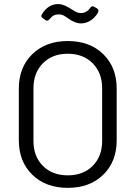

<svg xmlns="http://www.w3.org/2000/svg" viewBox="-20 -908 662 936"><path d="M310.1 7.8Q203.1 7.8 137.5 -56.2Q71.8 -120.1 71.8 -224.1V-476.1Q71.8 -580.1 137.5 -644Q203.1 -708 310.1 -708Q418 -708 483.4 -644Q548.8 -580.1 548.8 -476.1V-224.1Q548.8 -120.1 483.4 -56.2Q418 7.8 310.1 7.8ZM310.1 -53.2Q385.7 -53.2 431.9 -99.4Q478 -145.5 478 -221.2V-477.1Q478 -552.7 431.9 -599.4Q385.7 -646 310.1 -646Q234.9 -646 189 -599.4Q143.1 -552.7 143.1 -477.1V-221.2Q143.1 -145.5 189 -99.4Q234.9 -53.2 310.1 -53.2ZM375 -793.9Q346.2 -793.9 313 -817.9Q296.4 -829.6 287.6 -833.7Q278.8 -837.9 268.1 -837.9Q252.4 -837.9 242.4 -833Q232.4 -828.1 221.2 -814Q214.4 -807.1 210 -807.1Q206.5 -807.1 202.1 -810.1L188 -819.8Q177.2 -826.2 184.1 -837.9Q214.4 -888.2 264.2 -888.2Q289.6 -888.2 325.2 -865.2Q343.8 -853 353.5 -848.6Q363.3 -844.2 374 -844.2Q402.8 -844.2 420.9 -871.1Q428.2 -881.3 439 -875L454.1 -866.2Q460 -861.8 460 -856Q460 -849.6 454.1 -840.8Q439 -817.9 417.7 -805.9Q396.5 -793.9 375 -793.9Z"/></svg>

Font: Barlow
Style: Regular
Weight: 400
Designer: Jeremy Tribby
Foundry: Jeremy Tribby
Version: Version 1.101